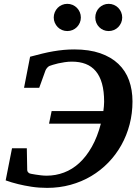

<svg xmlns="http://www.w3.org/2000/svg" viewBox="-20 -938 711 975"><path d="M652.8 -422.9Q652.8 -362.3 638.2 -306.2Q623.5 -250 596.2 -201.2Q568.8 -152.3 530 -112.3Q491.2 -72.3 443.1 -43.7Q395 -15.1 338.4 0.5Q281.7 16.1 219.2 16.1Q177.7 16.1 139.9 10.3Q102.1 4.4 72.8 -2.9Q38.6 -11.2 8.8 -22L41 -185.1H116.2L118.2 -75.2Q118.2 -63.5 130.9 -57.1Q131.8 -56.6 140.4 -54.9Q148.9 -53.2 161.4 -51.3Q173.8 -49.3 188.5 -47.6Q203.1 -45.9 216.8 -45.9Q262.7 -45.9 304.9 -61.8Q347.2 -77.6 382.8 -110.4Q418.5 -143.1 446.5 -192.9Q474.6 -242.7 492.2 -310.1H229L242.2 -374H504.9Q506.3 -386.7 507.6 -398.2Q508.8 -409.7 508.8 -420.9Q508.8 -474.6 498 -513.2Q487.3 -551.8 466.3 -576.7Q445.3 -601.6 415 -613.3Q384.8 -625 345.2 -625Q327.1 -625 309.1 -622.3Q291 -619.6 275.6 -616.2Q260.3 -612.8 248.5 -608.9L231 -603Q225.6 -600.6 219.7 -594Q213.9 -587.4 210.9 -580.1L179.2 -492.2H102.1L132.8 -649.9Q165.5 -658.7 194.6 -665.8Q223.6 -672.9 250.7 -677.5Q277.8 -682.1 304 -684.6Q330.1 -687 356.9 -687Q433.1 -687 488.8 -667.7Q544.4 -648.4 581.1 -613.5Q617.7 -578.6 635.3 -530Q652.8 -481.4 652.8 -422.9ZM390.6 -849.1Q390.6 -835 385.3 -822.5Q379.9 -810.1 370.6 -800.5Q361.3 -791 348.6 -785.6Q335.9 -780.3 321.8 -780.3Q307.6 -780.3 294.9 -785.6Q282.2 -791 272.9 -800.5Q263.7 -810.1 258.3 -822.5Q252.9 -835 252.9 -849.1Q252.9 -863.3 258.3 -876Q263.7 -888.7 272.9 -898.2Q282.2 -907.7 294.9 -913.1Q307.6 -918.5 321.8 -918.5Q335.9 -918.5 348.6 -913.1Q361.3 -907.7 370.6 -898.2Q379.9 -888.7 385.3 -876Q390.6 -863.3 390.6 -849.1ZM600.6 -849.1Q600.6 -835 595.2 -822.5Q589.8 -810.1 580.6 -800.5Q571.3 -791 558.6 -785.6Q545.9 -780.3 531.7 -780.3Q517.6 -780.3 505.1 -785.6Q492.7 -791 483.4 -800.5Q474.1 -810.1 469 -822.5Q463.9 -835 463.9 -849.1Q463.9 -863.3 469 -876Q474.1 -888.7 483.4 -898.2Q492.7 -907.7 505.1 -913.1Q517.6 -918.5 531.7 -918.5Q545.9 -918.5 558.6 -913.1Q571.3 -907.7 580.6 -898.2Q589.8 -888.7 595.2 -876Q600.6 -863.3 600.6 -849.1Z"/></svg>

Font: Charis SIL
Style: Bold Italic
Weight: 700
Italic angle: -11°
Foundry: SIL International
Version: Version 4.112